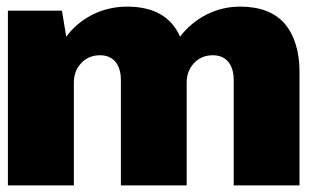

<svg xmlns="http://www.w3.org/2000/svg" viewBox="-20 -560 950 580"><path d="M705.1 -540Q794.9 -540 839.8 -488.8Q884.8 -435.5 884.8 -341.8V0H686V-317.9Q686 -352.5 669.9 -373Q652.8 -393.1 623 -393.1Q588.4 -393.1 565.9 -369.1Q543.9 -345.7 543.9 -310.1V0H345.2V-317.9Q345.2 -352.5 329.1 -373Q312 -393.1 282.2 -393.1Q247.6 -393.1 225.1 -369.1Q203.1 -345.7 203.1 -310.1V0H3.9V-527.8H167L180.2 -449.2Q210 -490.2 259.8 -516.1Q309.1 -540 363.8 -540Q483.9 -540 523.9 -449.2Q555.7 -491.2 604 -516.1Q651.9 -540 705.1 -540Z"/></svg>

Font: Archivo-RBTV
Style: Regular
Weight: 500
Designer: Hector Gatti
Foundry: Hector Gatti
Version: ""